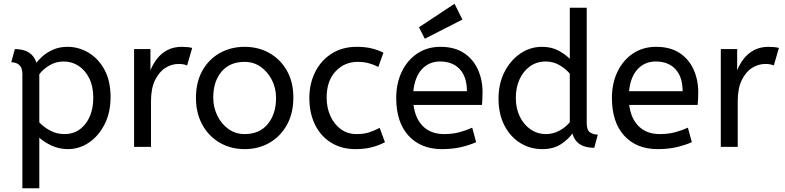

<svg xmlns="http://www.w3.org/2000/svg" viewBox="-20 -781 4172 1021"><path d="M99 220V-387Q99 -421 82.5 -435.5Q66 -450 40 -450L59 -520Q151 -520 174 -447Q184 -462 206.5 -482Q229 -502 262.5 -517Q296 -532 339 -532Q399 -532 451.5 -500.5Q504 -469 536 -409.5Q568 -350 568 -265Q568 -182 536 -119.5Q504 -57 452.5 -22.5Q401 12 341 12Q295 12 255 -6.5Q215 -25 189 -49V220ZM323 -68Q391 -68 433.5 -121.5Q476 -175 476 -262Q476 -322 454.5 -365Q433 -408 397.5 -431Q362 -454 319 -454Q276 -454 241.5 -432.5Q207 -411 189 -386V-130Q215 -103 249 -85.5Q283 -68 323 -68Z M693 0V-520H780V-407Q793 -440 815 -468.5Q837 -497 870 -514.5Q903 -532 947 -532Q962 -532 977 -530.5Q992 -529 1002 -526L975 -433Q956 -441 930 -441Q893 -441 859.5 -420Q826 -399 804.5 -355Q783 -311 783 -243V0Z M1281 12Q1207 12 1148 -22.5Q1089 -57 1055.5 -118.5Q1022 -180 1022 -260Q1022 -344 1056 -405Q1090 -466 1149 -499Q1208 -532 1281 -532Q1354 -532 1412.5 -499Q1471 -466 1505.5 -405.5Q1540 -345 1540 -262Q1540 -179 1506 -117.5Q1472 -56 1413.5 -22Q1355 12 1281 12ZM1281 -68Q1360 -68 1404 -121.5Q1448 -175 1448 -260Q1448 -312 1426 -355.5Q1404 -399 1366.5 -425.5Q1329 -452 1281 -452Q1202 -452 1158 -400Q1114 -348 1114 -262Q1114 -210 1136 -165.5Q1158 -121 1195.5 -94.5Q1233 -68 1281 -68Z M1870 12Q1796 12 1740.5 -22.5Q1685 -57 1655 -118.5Q1625 -180 1625 -260Q1625 -335 1655.5 -397Q1686 -459 1743 -495.5Q1800 -532 1877 -532Q1921 -532 1954.5 -524Q1988 -516 2019 -501L1992 -425Q1964 -439 1938.5 -445.5Q1913 -452 1882 -452Q1812 -452 1764.5 -401.5Q1717 -351 1717 -262Q1717 -208 1737 -164Q1757 -120 1792.5 -94Q1828 -68 1876 -68Q1914 -68 1941 -76.5Q1968 -85 1999 -101L2027 -25Q1996 -8 1957.5 2Q1919 12 1870 12Z M2330 12Q2218 12 2152.5 -59.5Q2087 -131 2087 -260Q2087 -338 2116.5 -399.5Q2146 -461 2199 -496.5Q2252 -532 2322 -532Q2397 -532 2446.5 -499.5Q2496 -467 2521 -412Q2546 -357 2546 -291Q2546 -256 2543 -223H2179Q2188 -150 2230 -109Q2272 -68 2341 -68Q2386 -68 2422 -77.5Q2458 -87 2491 -102L2512 -25Q2476 -9 2431 1.5Q2386 12 2330 12ZM2178 -296H2463Q2463 -372 2425 -413Q2387 -454 2320 -454Q2262 -454 2224 -413.5Q2186 -373 2178 -296ZM2239 -575 2208 -636 2397 -761 2439 -677Z M2863 12Q2799 12 2746 -21Q2693 -54 2662 -114.5Q2631 -175 2631 -257Q2631 -336 2662.5 -398Q2694 -460 2746.5 -496Q2799 -532 2862 -532Q2914 -532 2951.5 -511Q2989 -490 3010 -468V-740H3100V-126Q3100 -88 3118.5 -76.5Q3137 -65 3159 -65L3140 5Q3045 5 3024 -71Q3002 -40 2962.5 -14Q2923 12 2863 12ZM2883 -68Q2920 -68 2953.5 -85.5Q2987 -103 3010 -131V-389Q2991 -413 2957 -433.5Q2923 -454 2882 -454Q2834 -454 2798 -428Q2762 -402 2742.5 -358.5Q2723 -315 2723 -260Q2723 -205 2744 -161.5Q2765 -118 2801.5 -93Q2838 -68 2883 -68Z M3477 12Q3365 12 3299.5 -59.5Q3234 -131 3234 -260Q3234 -338 3263.5 -399.5Q3293 -461 3346 -496.5Q3399 -532 3469 -532Q3544 -532 3593.5 -499.5Q3643 -467 3668 -412Q3693 -357 3693 -291Q3693 -256 3690 -223H3326Q3335 -150 3377 -109Q3419 -68 3488 -68Q3533 -68 3569 -77.5Q3605 -87 3638 -102L3659 -25Q3623 -9 3578 1.5Q3533 12 3477 12ZM3325 -296H3610Q3610 -372 3572 -413Q3534 -454 3467 -454Q3409 -454 3371 -413.5Q3333 -373 3325 -296Z M3813 0V-520H3900V-407Q3913 -440 3935 -468.5Q3957 -497 3990 -514.5Q4023 -532 4067 -532Q4082 -532 4097 -530.5Q4112 -529 4122 -526L4095 -433Q4076 -441 4050 -441Q4013 -441 3979.5 -420Q3946 -399 3924.5 -355Q3903 -311 3903 -243V0Z"/></svg>

Font: ABeeZee
Style: Regular
Weight: 400
Designer: Anja Meiners
Foundry: Anja Meiners
Version: Version 1.003; ttfautohint (v1.8.3)